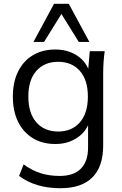

<svg xmlns="http://www.w3.org/2000/svg" viewBox="-20 -773 643 1016"><path d="M300 223Q168 223 81 158L105 97Q151 130 196.5 144Q242 158 296 158Q370 158 408 119.5Q446 81 446 8V-110Q424 -64 378 -37.5Q332 -11 273 -11Q204 -11 153.5 -42Q103 -73 75.5 -129Q48 -185 48 -262Q48 -338 75.5 -394Q103 -450 153.5 -480.5Q204 -511 273 -511Q333 -511 379.5 -484Q426 -457 447 -409L455 -502H534Q530 -473 528 -443.5Q526 -414 526 -386V-3Q526 109 468.5 166Q411 223 300 223ZM288 -77Q360 -77 402.5 -125.5Q445 -174 445 -262Q445 -350 402.5 -398Q360 -446 288 -446Q215 -446 172.5 -398Q130 -350 130 -262Q130 -174 172.5 -125.5Q215 -77 288 -77ZM157 -551 266 -753H344L453 -551H397L305 -699L213 -551Z"/></svg>

Font: Mulish
Style: Regular
Weight: 400
Designer: Vernon Adams
Foundry: Vernon Adams
Version: Version 3.603; ttfautohint (v1.8.3)